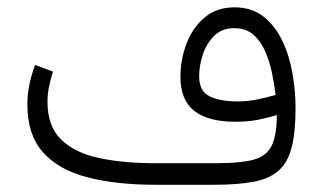

<svg xmlns="http://www.w3.org/2000/svg" viewBox="-20 -511 892 531"><path d="M745.6 -192.9Q718.8 -184.6 691.7 -179.4Q664.6 -174.3 630.9 -174.3Q555.7 -174.3 517.3 -204.3Q479 -234.4 479 -298.3Q479 -346.2 495.8 -390.4Q512.7 -434.6 545.9 -462.6Q579.1 -490.7 628.4 -490.7Q676.3 -490.7 708.5 -465.3Q740.7 -439.9 760.5 -398.7Q780.3 -357.4 788.8 -308.3Q797.4 -259.3 797.4 -211.9Q797.4 -145 786.6 -103.3Q775.9 -61.5 750.5 -39.1Q725.1 -16.6 681.4 -8.3Q637.7 0 571.8 0H410.2Q300.8 0 221.2 -20.8Q141.6 -41.5 98.6 -90.1Q55.7 -138.7 55.7 -222.2Q55.7 -251 61.5 -278.3Q67.4 -305.7 77.1 -331.5L126.5 -313Q120.1 -293 115.7 -271.5Q111.3 -250 111.3 -230Q111.3 -161.6 149.4 -124.8Q187.5 -87.9 255.1 -73.7Q322.8 -59.6 410.2 -59.6H577.6Q641.1 -59.6 677.7 -68.4Q714.4 -77.1 730 -105.5Q745.6 -133.8 745.6 -192.9ZM637.2 -230.5Q664.6 -230.5 690.7 -235.8Q716.8 -241.2 742.2 -248.5Q738.8 -277.3 732.2 -309.3Q725.6 -341.3 713.1 -369.6Q700.7 -397.9 680.2 -415.5Q659.7 -433.1 627.4 -433.1Q593.8 -433.1 572.5 -412.1Q551.3 -391.1 541 -360.4Q530.8 -329.6 530.8 -300.3Q530.8 -258.3 560.1 -244.4Q589.4 -230.5 637.2 -230.5Z"/></svg>

Font: Vazirmatn RD ExtraLight
Style: Regular
Weight: 200
Designer: Saber Rastikerdar
Foundry: Saber Rastikerdar
Version: Version 32.102